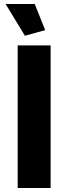

<svg xmlns="http://www.w3.org/2000/svg" viewBox="-20 -936 340 956"><path d="M232 0V-710H68V0ZM104 -758 205 -786 153 -916H8Z"/></svg>

Font: Raleway
Style: ExtraBold
Weight: 800
Designer: Matt McInerney, Pablo Impallari, Rodrigo Fuenzalida
Foundry: Matt McInerney, Pablo Impallari, Rodrigo Fuenzalida
Version: Version 3.000